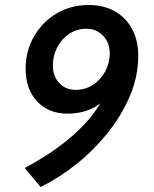

<svg xmlns="http://www.w3.org/2000/svg" viewBox="-20 -734 615 768"><path d="M335 -714Q394.5 -714 439 -689Q483.5 -664 508.2 -618.2Q533 -572.5 533 -510.5Q533 -429 499.8 -350.5Q466.5 -272 410.5 -202.2Q354.5 -132.5 284.8 -77Q215 -21.5 142.5 14L79 -62Q111.5 -79 152.5 -104.5Q193.5 -130 236.2 -163Q279 -196 317 -236Q355 -276 382.2 -322Q409.5 -368 419 -419.5L438.5 -379Q407 -334 360.5 -306.8Q314 -279.5 249.5 -279.5Q173.5 -279.5 128 -329Q82.5 -378.5 82.5 -458Q82.5 -530 115.8 -588Q149 -646 206.2 -680Q263.5 -714 335 -714ZM325 -619Q287.5 -619 257.2 -599Q227 -579 209.2 -545.2Q191.5 -511.5 191.5 -471.5Q191.5 -429.5 216.8 -402Q242 -374.5 282.5 -374.5Q321 -374.5 352 -394.8Q383 -415 401 -448.5Q419 -482 419 -521.5Q418.5 -564 392 -591.5Q365.5 -619 325 -619Z"/></svg>

Font: Cabin SemiCondensedSemiBold
Style: Italic
Weight: 600
Width: 4
Italic angle: -10°
Designer: Pablo Impallari
Foundry: Pablo Impallari. http://www.impallari.com Igino Marini. http://www.ikern.com
Version: Version 3.001